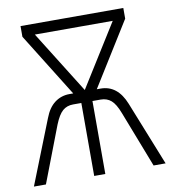

<svg xmlns="http://www.w3.org/2000/svg" viewBox="-80 -780 761 850"><g transform="rotate(-10 300.0 -355.0)"><path d="M4 0 118 -288Q135 -333 164 -354.5Q193 -376 230 -376H247L69 -662V-710H531V-662L353 -376H370Q446 -376 481 -288L596 0H542L444 -253Q428 -295 409 -311.5Q390 -328 362 -328H325V0H275V-328H238Q210 -328 191 -311.5Q172 -295 155 -253L58 0ZM125 -662 300 -382 475 -662Z"/></g></svg>

Font: Geist Mono UltraLight
Style: Regular
Weight: 200
Monospace: yes
Designer: Basement.studio, Andrés Briganti, Mateo Zaragoza
Foundry: Basement.studio, Vercel, Andrés Briganti, Guido Ferreyra, Mateo Zaragoza
Version: Version 1.400; ttfautohint (v1.8.4.7-5d5b)